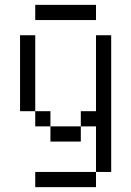

<svg xmlns="http://www.w3.org/2000/svg" viewBox="-20 -645 540 790"><path d="M375 -562.5V-625H125V-562.5ZM375 62.5H125V125H375ZM375 62.5H437.5V-500H375V-187.5H312.5V-125H187.5V-62.5H312.5V-125H375ZM187.5 -125V-187.5H125V-125ZM125 -187.5V-500H62.5V-187.5Z"/></svg>

Font: Unifont
Style: Regular
Weight: 500
Version: Version 15.1.04